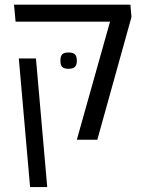

<svg xmlns="http://www.w3.org/2000/svg" viewBox="-20 -652 640 801"><path d="M439 -561.5H45L38.5 -632.5H524L528.5 -581L386 -69H300.5ZM58.5 -408H130L177 128.5H105.5ZM232 -399Q232 -417.5 239.5 -425.2Q247 -433 265.5 -433Q284.5 -433 292.5 -425.2Q300.5 -417.5 300.5 -399Q300.5 -380.5 292.5 -372.8Q284.5 -365 265.5 -365Q247 -365 239.5 -372.8Q232 -380.5 232 -399Z"/></svg>

Font: JuliaMono Light
Style: Italic
Weight: 300
Italic angle: -9°
Monospace: yes
Designer: cormullion
Foundry: corm
Version: Version 0.054; ttfautohint (v1.8.4)